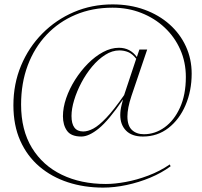

<svg xmlns="http://www.w3.org/2000/svg" viewBox="-20 -745 918 874"><path d="M630.5 -123.5Q580.5 -123.5 554 -150.2Q527.5 -177 527.5 -221.5Q527.5 -243 533.5 -267L540 -292.5Q475 -197 429.8 -160.2Q384.5 -123.5 350.5 -123.5Q303.5 -123.5 285 -149.8Q266.5 -176 266.5 -216Q266.5 -255 281.2 -298Q296 -341 321.8 -381.8Q347.5 -422.5 380.2 -455.5Q413 -488.5 449.2 -508Q485.5 -527.5 521.5 -527.5Q572.5 -527.5 603 -485.5L614.5 -519.5H650L578.5 -308.5Q569 -280 564.5 -256.8Q560 -233.5 560 -215Q560 -172.5 580.8 -153.2Q601.5 -134 635 -134Q686 -134 729.5 -165.5Q773 -197 799.5 -255.5Q826 -314 826 -394.5Q826 -462 800.5 -519.5Q775 -577 729.2 -619.8Q683.5 -662.5 623 -686.2Q562.5 -710 492 -710Q400 -710 323.8 -677.8Q247.5 -645.5 192 -586.8Q136.5 -528 106.2 -447.2Q76 -366.5 76 -269Q76 -153 125.2 -72.2Q174.5 8.5 261.5 50.5Q348.5 92.5 462 92.5Q502 92.5 552.5 83.2Q603 74 655.2 54.2Q707.5 34.5 753 3.5L756.5 12Q716 42 663.8 63.8Q611.5 85.5 556.2 97.2Q501 109 449.5 109Q363.5 109 289.2 84.8Q215 60.5 159.2 13Q103.5 -34.5 72.2 -104.5Q41 -174.5 41 -266Q41 -363 75.8 -446.2Q110.5 -529.5 172.5 -592.2Q234.5 -655 316.2 -690Q398 -725 492.5 -725Q571.5 -725 637.5 -701Q703.5 -677 751.8 -634Q800 -591 826.2 -533.8Q852.5 -476.5 852.5 -410Q852.5 -331.5 824.5 -266.2Q796.5 -201 746.5 -162.2Q696.5 -123.5 630.5 -123.5ZM305.5 -217Q305.5 -146.5 359 -146.5Q380 -146.5 405 -159.8Q430 -173 464 -208.8Q498 -244.5 545 -312L600 -477.5Q582.5 -500 563.5 -507.8Q544.5 -515.5 523.5 -515.5Q490.5 -515.5 458.8 -495.2Q427 -475 399.2 -441.8Q371.5 -408.5 350.5 -368.8Q329.5 -329 317.5 -289.2Q305.5 -249.5 305.5 -217Z"/></svg>

Font: Newsreader 72pt ExtraLight
Style: Regular
Weight: 275
Designer: Hugues Gentile
Foundry: Production Type
Version: Version 1.003; ttfautohint (v1.8.3)